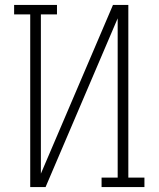

<svg xmlns="http://www.w3.org/2000/svg" viewBox="-20 -755 640 775"><path d="M102 0V-697H37V-735H210V-697H145V-54L436 -735H498V-38H563V0H390V-38H455V-681L164 0Z"/></svg>

Font: Iosevka Curly Slab XLtEx
Style: Regular
Weight: 200
Width: 7
Monospace: yes
Designer: Belleve Invis
Foundry: Belleve Invis
Version: Version 11.1.0; ttfautohint (v1.8.3)